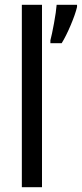

<svg xmlns="http://www.w3.org/2000/svg" viewBox="-20 -780 341 800"><path d="M155 -760H71V0H155ZM216 -760Q214 -732 205 -683Q196 -634 190 -612V-600H237Q255 -629 274.5 -675Q294 -721 301 -751V-760Z"/></svg>

Font: Noto Sans Display SemiCondensed
Style: Regular
Weight: 400
Width: 4
Designer: Monotype Design team
Foundry: Monotype Imaging Inc.
Version: 1.000